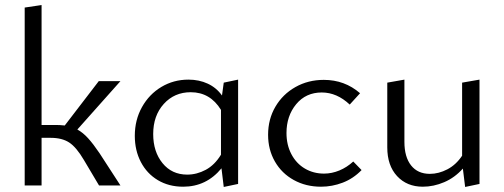

<svg xmlns="http://www.w3.org/2000/svg" viewBox="-20 -736 2000 762"><path d="M375 -128 458 0H373L313 -101Q283 -152 254.5 -170.5Q226 -189 181 -189H145V0H78V-706L145 -716V-240H203Q217 -240 237 -238L372 -414H458L287 -222Q309 -210 329.5 -187.5Q350 -165 375 -128Z M925 -420V-6L868 6L859 -68Q799 5 707 5Q650 5 606.5 -21Q563 -47 539 -93Q515 -139 515 -197Q515 -260 543.5 -311Q572 -362 620.5 -391Q669 -420 728 -420Q770 -420 804.5 -404Q839 -388 861 -357L868 -408ZM857 -122V-300Q814 -370 737 -370Q672 -370 630 -323.5Q588 -277 588 -204Q588 -134 625 -88.5Q662 -43 723 -43Q761 -43 796.5 -62Q832 -81 857 -122Z M1044 -201Q1044 -263 1073 -312.5Q1102 -362 1152.5 -390.5Q1203 -419 1265 -419Q1348 -419 1409 -366L1368 -321Q1317 -369 1257 -369Q1194 -369 1155.5 -322.5Q1117 -276 1117 -208Q1117 -161 1136.5 -124Q1156 -87 1190 -67Q1224 -47 1266 -47Q1297 -47 1327 -59.5Q1357 -72 1382 -95L1415 -61Q1382 -27 1340 -11Q1298 5 1254 5Q1194 5 1146 -21.5Q1098 -48 1071 -95Q1044 -142 1044 -201Z M1883 -420V-6L1826 6L1817 -67Q1785 -31 1743 -13Q1701 5 1658 5Q1595 5 1556 -37Q1517 -79 1517 -151V-408L1585 -420V-173Q1585 -113 1611.5 -79.5Q1638 -46 1686 -46Q1721 -46 1755.5 -64Q1790 -82 1814 -118V-408Z"/></svg>

Font: Ysabeau Infant
Style: Regular
Weight: 400
Designer: Christian Thalmann (Catharsis Fonts)
Version: Version 0.003